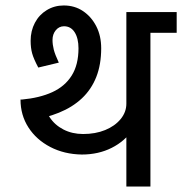

<svg xmlns="http://www.w3.org/2000/svg" viewBox="-20 -682 666 702"><path d="M442 0V-638H530V0ZM468 -562V-638H626V-562ZM83 -240 60 -318Q125 -324 171 -345Q217 -366 242 -405.5Q267 -445 267 -506H350Q350 -446 332 -400.5Q314 -355 279.5 -322.5Q245 -290 195.5 -270Q146 -250 83 -240ZM279 -117Q215 -118 164 -144.5Q113 -171 84 -216Q55 -261 55 -318H143Q143 -282 161.5 -253.5Q180 -225 212 -208.5Q244 -192 284 -192ZM279 -117 284 -192Q329 -192 364.5 -206.5Q400 -221 421 -246.5Q442 -272 442 -303H493Q493 -250 465 -208Q437 -166 388.5 -141.5Q340 -117 279 -117ZM267 -505Q267 -542 253 -564Q239 -586 214 -586L213 -662Q253 -662 283.5 -641.5Q314 -621 332 -586Q350 -551 350 -505ZM120 -435Q103 -467 97.5 -487Q92 -507 92 -533L172 -536Q172 -519 176.5 -501Q181 -483 195 -453ZM92 -533Q92 -569 107.5 -598.5Q123 -628 151 -645Q179 -662 213 -662L214 -586Q196 -586 184 -571.5Q172 -557 172 -536Z"/></svg>

Font: Akshar Light
Style: Regular
Weight: 400
Version: Version 1.100